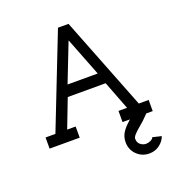

<svg xmlns="http://www.w3.org/2000/svg" viewBox="-157 -799 1077 1162"><g transform="rotate(-20 381.0 -217.5)"><path d="M712.9 161.1Q701.2 192.4 673.1 213.4Q645 234.4 607.4 234.4Q560.1 234.4 527.1 201.9Q494.1 169.4 494.1 121.1Q494.1 101.6 499.8 84.2Q505.4 66.9 516.6 52Q527.8 37.1 536.9 27.6Q545.9 18.1 561.5 4.2Q577.1 -9.8 583 -15.6L619.6 -52.2L671.9 -0.5L635.3 36.1Q629.9 41.5 606.9 60.5Q584 79.6 569.8 95Q555.7 110.4 555.7 121.1Q555.7 146.5 572.5 159.4Q589.4 172.4 607.9 172.4Q621.6 172.4 636.7 165.8Q651.9 159.2 656.2 147.5ZM346.7 -670.4H414.6L649.4 -71.8H712.9V0H518.6V-71.8H573.7L502.9 -255.9H258.8L188 -71.8H242.7V0H48.8V-71.8H112.3ZM381.8 -574.2H379.9L283.7 -327.6H478Z"/></g></svg>

Font: Eligible
Style: Regular
Weight: 500
Version: Version 1.1